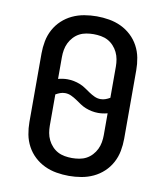

<svg xmlns="http://www.w3.org/2000/svg" viewBox="-84 -813 768 890"><g transform="rotate(10 300.0 -367.5)"><path d="M300 8Q271 8 241.5 3Q212 -2 185.5 -14.5Q159 -27 137.5 -47Q116 -67 102 -93Q88 -119 82.5 -148Q77 -177 77 -206V-529Q77 -558 82.5 -587Q88 -616 102 -642Q116 -668 137.5 -688Q159 -708 185.5 -720.5Q212 -733 241.5 -738Q271 -743 300 -743Q329 -743 358.5 -738Q388 -733 414.5 -720.5Q441 -708 462.5 -688Q484 -668 498 -642Q512 -616 517.5 -587Q523 -558 523 -529V-206Q523 -177 517.5 -148Q512 -119 498 -93Q484 -67 462.5 -47Q441 -27 414.5 -14.5Q388 -2 358.5 3Q329 8 300 8ZM383 -368Q395 -368 406 -372Q417 -376 427 -382V-529Q427 -546 424 -563Q421 -580 413.5 -595.5Q406 -611 394 -624Q382 -637 367 -645Q352 -653 334.5 -656Q317 -659 300 -659Q283 -659 265.5 -656Q248 -653 233 -645Q218 -637 206 -624Q194 -611 186.5 -595.5Q179 -580 176 -563Q173 -546 173 -529V-426Q184 -429 195 -430.5Q206 -432 217 -432Q232 -432 247 -429Q262 -426 276 -420.5Q290 -415 302.5 -406.5Q315 -398 327.5 -389.5Q340 -381 354 -374.5Q368 -368 383 -368ZM300 -76Q317 -76 334.5 -79Q352 -82 367 -90Q382 -98 394 -111Q406 -124 413.5 -139.5Q421 -155 424 -172Q427 -189 427 -206V-309Q416 -306 405 -304.5Q394 -303 383 -303Q368 -303 353 -306Q338 -309 324 -314.5Q310 -320 297.5 -328.5Q285 -337 272.5 -345.5Q260 -354 246 -360.5Q232 -367 217 -367Q205 -367 194 -363Q183 -359 173 -353V-206Q173 -189 176 -172Q179 -155 186.5 -139.5Q194 -124 206 -111Q218 -98 233 -90Q248 -82 265.5 -79Q283 -76 300 -76Z"/></g></svg>

Font: Iosevka SS04 Medium Extended
Style: Regular
Weight: 500
Width: 7
Monospace: yes
Designer: Belleve Invis
Foundry: Belleve Invis
Version: Version 19.0.0; ttfautohint (v1.8.4)